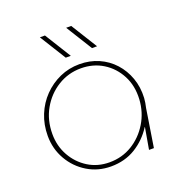

<svg xmlns="http://www.w3.org/2000/svg" viewBox="-131 -833 918 962"><g transform="rotate(-20 328.5 -352.0)"><path d="M300 13Q231 13 175 -21Q119 -55 86 -112.5Q53 -170 53 -239Q53 -299 74 -350.5Q95 -402 132.5 -440.5Q170 -479 219 -501Q268 -523 324 -523Q380 -523 426.5 -502.5Q473 -482 506.5 -445Q540 -408 557.5 -359Q575 -310 572 -253Q571 -240 569 -227.5Q567 -215 564 -203L532 0H506L526 -115H525Q488 -57 431 -22Q374 13 300 13ZM300 -9Q367 -9 421 -42Q475 -75 509 -131Q543 -187 547 -255Q551 -326 522 -381.5Q493 -437 441.5 -469Q390 -501 324 -501Q257 -501 201 -466.5Q145 -432 111.5 -373Q78 -314 78 -240Q78 -176 107.5 -123.5Q137 -71 187 -40Q237 -9 300 -9ZM412 -577 325 -717H352L439 -577ZM272 -577 185 -717H212L299 -577Z"/></g></svg>

Font: MuseoModerno Thin
Style: Italic
Weight: 100
Italic angle: -9°
Designer: Pablo Cosgaya, Héctor Gatti, Marcela Romero, and the Authors of The MuseoModerno Project.
Foundry: Omnibus-Type Team
Version: Version 1.003